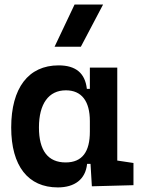

<svg xmlns="http://www.w3.org/2000/svg" viewBox="-20 -815 626 845"><path d="M234.4 9.8C307.6 9.8 356.4 -24.9 363.3 -93.8H378.4L384.3 4.9L567.4 0V-97.7L496.1 -108.4V-517.6H375.5V-423.8H362.3C354.5 -493.2 313.5 -527.3 237.8 -527.3C105 -527.3 29.3 -427.7 29.3 -253.9C29.3 -84 104 9.8 234.4 9.8ZM375.5 -235.4C375.5 -147.5 342.3 -100.1 269 -100.1C191.4 -100.1 151.4 -151.9 151.4 -253.9C151.4 -358.4 194.3 -417.5 270 -417.5C338.9 -417.5 375.5 -370.1 375.5 -282.2ZM220.2 -609.4H335.9L433.6 -794.9H308.1Z"/></svg>

Font: Cascadia Code NF SemiBold
Style: Regular
Weight: 600
Monospace: yes
Designer: Aaron Bell
Foundry: Saja Typeworks
Version: Version 2404.023